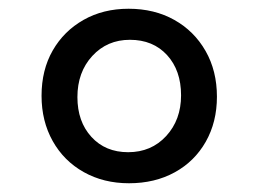

<svg xmlns="http://www.w3.org/2000/svg" viewBox="-20 -540 591 439"><path d="M275 -121Q217 -121 171.5 -146.5Q126 -172 100.5 -217.5Q75 -263 75 -321Q75 -380 100.5 -424.5Q126 -469 171 -494.5Q216 -520 274 -520Q333 -520 378.5 -494.5Q424 -469 450 -423.5Q476 -378 476 -319Q476 -261 450.5 -216Q425 -171 379.5 -146Q334 -121 275 -121ZM273 -192Q326 -192 360 -229Q394 -266 394 -322Q394 -379 362 -414Q330 -449 277 -449Q225 -449 191 -412Q157 -375 157 -318Q157 -262 189 -227Q221 -192 273 -192Z"/></svg>

Font: Noto Sans
Style: Italic
Weight: 400
Italic angle: -12°
Designer: Monotype Design Team
Foundry: Monotype Imaging Inc.
Version: Version 2.013; ttfautohint (v1.8.4.7-5d5b)